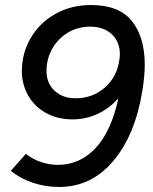

<svg xmlns="http://www.w3.org/2000/svg" viewBox="-20 -732 610 764"><path d="M556 -474Q556 -430 546 -368Q517 -193 430 -90.5Q343 12 215 12Q160 12 110 -5Q60 -22 23 -52L83 -120Q110 -98 144 -87Q178 -76 210 -76Q298 -76 360.5 -143Q423 -210 451 -341Q416 -301 369 -279Q322 -257 268 -257Q209 -257 163 -282.5Q117 -308 92 -352Q67 -396 67 -449Q67 -520 102 -580.5Q137 -641 200 -676.5Q263 -712 342 -712Q454 -712 505 -648Q556 -584 556 -474ZM281 -341Q349 -341 397.5 -384Q446 -427 455 -494Q457 -508 457 -516Q457 -566 424.5 -596Q392 -626 339 -626Q289 -626 249 -601.5Q209 -577 187 -536.5Q165 -496 165 -450Q165 -401 197 -371Q229 -341 281 -341Z"/></svg>

Font: Oak Sans Medium
Style: Italic
Weight: 500
Italic angle: -9.49998°
Foundry: Erik Kennedy, Walven
Version: Version 1.000